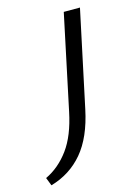

<svg xmlns="http://www.w3.org/2000/svg" viewBox="-239 -475 581 825"><g transform="rotate(-15 52.0 -63.0)"><path d="M40 5 129 -416H201L110 12Q85 131 28.5 198Q-28 265 -115 290L-129 254Q-68 225 -24.5 165.5Q19 106 40 5Z"/></g></svg>

Font: Ysabeau Office Medium
Style: Italic
Weight: 500
Italic angle: -12°
Designer: Christian Thalmann (Catharsis Fonts)
Version: Version 2.001;gftools[0.9.30]; featfreeze: tnum,lnum,ss02